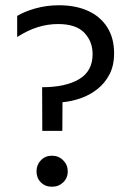

<svg xmlns="http://www.w3.org/2000/svg" viewBox="-20 -702 492 730"><path d="M45.3 -561.2V-641.4Q71.5 -657.7 114.3 -669.9Q157 -682 204.6 -682Q267.4 -682 314.4 -660.8Q361.4 -639.6 387.6 -598.6Q413.8 -557.6 413.8 -499Q413.8 -452.6 396.2 -419Q378.6 -385.4 350 -363Q321.4 -340.6 286.9 -328.5Q252.4 -316.4 217.6 -313.3L217 -204.4H140.8L140.2 -370.4Q229 -370.4 280.5 -400.8Q332.1 -431.3 332.1 -496Q332.1 -544.4 300.6 -577.5Q269 -610.6 200.5 -610.6Q162.6 -610.6 124.6 -599.1Q86.5 -587.6 45.3 -561.2ZM118.8 -50.6Q118.8 -75.2 135.4 -92.6Q152.1 -110 177.4 -110Q202.8 -110 220.2 -92.6Q237.6 -75.2 237.6 -50.6Q237.6 -25.3 220.2 -8.6Q202.8 8 177.4 8Q152.1 8 135.4 -8.6Q118.8 -25.3 118.8 -50.6Z"/></svg>

Font: Hind Variable Light
Style: Regular
Weight: 300
Designer: Manushi Parikh, Satya Rajpurohit
Foundry: Indian Type Foundry
Version: Version 3.000